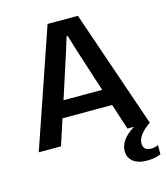

<svg xmlns="http://www.w3.org/2000/svg" viewBox="-134 -832 997 1150"><g transform="rotate(-15 364.0 -256.5)"><path d="M20 0 270 -729H458L707 -3L709 0Q628 56 628 107Q628 153 678 153Q699 153 721 143V200Q686 216 634 216Q580 216 549.5 192Q519 168 519 127Q519 56 611 0H570L518 -160H210L158 0ZM244 -263H484L396 -535L368 -628H361L332 -535Z"/></g></svg>

Font: Mona Sans SemiBold
Style: Regular
Weight: 600
Designer: Deni Anggara
Foundry: GitHub
Version: Version 2.000;Glyphs 3.2.3 (3260)